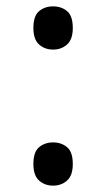

<svg xmlns="http://www.w3.org/2000/svg" viewBox="-20 -570 334 604"><path d="M147 -414Q121 -414 103 -430Q85 -446 85 -482Q85 -520 103 -535Q121 -550 147 -550Q173 -550 191 -535Q209 -520 209 -482Q209 -446 191 -430Q173 -414 147 -414ZM147 14Q121 14 103 -2Q85 -18 85 -54Q85 -92 103 -107Q121 -122 147 -122Q173 -122 191 -107Q209 -92 209 -54Q209 -18 191 -2Q173 14 147 14Z"/></svg>

Font: lbangla25
Style: Book
Weight: 400
Designer: Jelle Bosma - Monotype Design Team
Foundry: Monotype Imaging Inc.
Version: Version 2.003